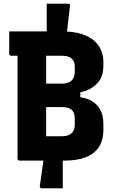

<svg xmlns="http://www.w3.org/2000/svg" viewBox="-20 -870 640 1040"><path d="M359 -837Q356 -811 352.5 -781.5Q349 -752 345.5 -721.5Q342 -691 338.5 -662.5Q335 -634 332 -609H233Q233 -613 233 -630Q233 -647 233 -668Q233 -689 233 -706.5Q233 -724 233 -729Q233 -734 233 -751.5Q233 -769 233 -790.5Q233 -812 233 -829Q233 -846 233 -850Q236 -850 248 -850Q260 -850 275.5 -850Q291 -850 307 -850Q323 -850 334.5 -850Q346 -850 349 -850Q356 -850 358 -847Q360 -844 359 -837ZM196 135Q198 120 202 94Q206 68 210 36.5Q214 5 218.5 -27Q223 -59 227 -86H320Q320 -82 320 -63Q320 -44 320 -20.5Q320 3 320 22.5Q320 42 320 46Q320 50 320 65Q320 80 320 98.5Q320 117 320 131.5Q320 146 320 150Q317 150 305.5 150Q294 150 278 150Q262 150 246.5 150Q231 150 219.5 150Q208 150 206 150Q200 150 197.5 146Q195 142 196 135ZM330 0Q300 0 260 0Q220 0 182 0Q144 0 117 0Q90 0 86 0Q81 0 78 -3Q75 -6 75 -11Q75 -92 75 -166.5Q75 -241 75 -313.5Q75 -386 75 -460.5Q75 -535 75 -616H237L230 -595Q230 -565 230 -537Q230 -509 230 -483Q230 -440 230 -398Q230 -356 230 -313.5Q230 -271 230 -226Q230 -181 230 -132Q244 -132 258 -132Q272 -132 286 -132Q300 -132 314 -132Q339 -132 354.5 -139.5Q370 -147 377.5 -161Q385 -175 385 -194V-226Q385 -249 377.5 -263Q370 -277 354.5 -283.5Q339 -290 314 -290H150L156 -383H415V-343Q474 -335 507 -298.5Q540 -262 540 -197V-169Q540 -108 514 -71Q488 -34 441 -17Q394 0 330 0ZM30 -700Q101 -700 172 -700Q243 -700 313 -700Q378 -700 421.5 -686Q465 -672 491 -648.5Q517 -625 528.5 -595.5Q540 -566 540 -536V-513Q540 -463 516 -430Q492 -397 450 -380.5Q408 -364 353 -364Q291 -364 249 -364Q207 -364 174 -364L156 -350L150 -417Q191 -417 233 -417Q275 -417 316 -417Q339 -417 354.5 -424.5Q370 -432 377.5 -447Q385 -462 385 -484V-508Q385 -522 381.5 -533Q378 -544 370 -551Q361 -560 347.5 -564Q334 -568 315 -568Q270 -568 224 -568Q178 -568 132.5 -568Q87 -568 41 -568Q36 -568 33 -571Q30 -574 30 -579Q30 -612 30 -639.5Q30 -667 30 -700Z"/></svg>

Font: Recursive ExtraBold
Style: Regular
Weight: 800
Version: Version 1.085